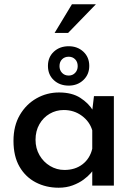

<svg xmlns="http://www.w3.org/2000/svg" viewBox="-20 -867 631 897"><path d="M254 10Q195 10 147 -15Q99 -40 71 -88.5Q43 -137 43 -209Q43 -279 72.5 -329.5Q102 -380 150.5 -407.5Q199 -435 256 -435Q316 -435 355 -410Q394 -385 415 -350L409 -334L419 -418H512V0H411V-106L421 -81Q417 -73 404 -58Q391 -43 370 -27.5Q349 -12 319.5 -1Q290 10 254 10ZM281 -73Q331 -73 365.5 -99.5Q400 -126 411 -172V-258Q399 -299 362.5 -326Q326 -353 278 -353Q242 -353 212 -335.5Q182 -318 164 -286.5Q146 -255 146 -214Q146 -174 164.5 -142Q183 -110 214 -91.5Q245 -73 281 -73ZM204 -559Q204 -600 231.5 -625.5Q259 -651 301 -651Q342 -651 369.5 -625.5Q397 -600 397 -559Q397 -519 369.5 -493Q342 -467 301 -467Q259 -467 231.5 -492.5Q204 -518 204 -559ZM258 -558Q258 -539 270 -526.5Q282 -514 301 -514Q319 -514 331 -526.5Q343 -539 343 -558Q343 -578 331 -590Q319 -602 301 -602Q282 -602 270 -590Q258 -578 258 -558ZM428 -847 298 -713H235L316 -847Z"/></svg>

Font: Reem Kufi Fun
Style: Regular
Weight: 400
Designer: Khaled Hosny
Version: Version 1.005